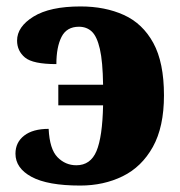

<svg xmlns="http://www.w3.org/2000/svg" viewBox="-20 -566 558 596"><path d="M229 10Q128 10 78 -17Q28 -44 28 -89Q28 -124 55 -145Q82 -166 131 -166Q134 -103 158.5 -78Q183 -53 217 -53Q261 -53 279.5 -97Q298 -141 300 -239H161V-303H300Q299 -375 290 -414Q281 -453 265 -468Q249 -483 225 -483Q187 -483 171 -451.5Q155 -420 155 -367Q82 -367 57.5 -387.5Q33 -408 33 -440Q33 -483 84 -514.5Q135 -546 230 -546Q306 -546 364.5 -519.5Q423 -493 456 -432.5Q489 -372 489 -270Q489 -172 454.5 -110Q420 -48 361 -19Q302 10 229 10Z"/></svg>

Font: Noto Serif SemiCondensed Black
Style: Regular
Weight: 900
Width: 4
Designer: Monotype Design Team
Foundry: Monotype Imaging Inc.
Version: Version 2.014; ttfautohint (v1.8.4.7-5d5b)